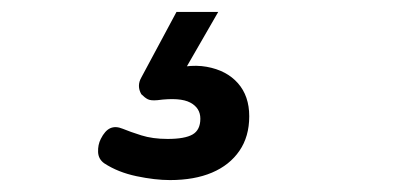

<svg xmlns="http://www.w3.org/2000/svg" viewBox="-20 -33 685 322"><path d="M265 269Q240 269 209 262.5Q178 256 155 241Q145 234 144.5 222Q144 210 149 200Q156 186 165 182Q174 178 186 183Q198 188 217 194Q236 200 261 200Q290 200 303 192.5Q316 185 316 166Q316 148 299 139Q282 130 244 135Q233 136 228 133.5Q223 131 217 125Q213 118 213 111Q213 104 217 97L276 -13H346L278 105L249 89Q293 73 326.5 79Q360 85 379 106.5Q398 128 398 162Q398 196 381.5 220Q365 244 335.5 256.5Q306 269 265 269Z"/></svg>

Font: Playwrite GB J
Style: Italic
Weight: 400
Italic angle: -7.01216°
Designer: Veronika Burian, José Scaglione
Foundry: TypeTogether
Version: Version 1.002